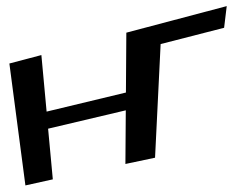

<svg xmlns="http://www.w3.org/2000/svg" viewBox="-92 -594 878 683"><g transform="rotate(-5 347.0 -252.5)"><path d="M440 -24 495 -425 725 -463 741 -539 377 -476 357 -264 70 -221 69 -423 -47 -403 -28 34 71 21 70 -160 351 -201 333 -11Z"/></g></svg>

Font: Gamestation Warped
Style: Regular
Weight: 400
Designer: Jonas Hecksher
Foundry: Jonas Hecksher, Playtypeª, e-types AS
Version: Version 1.003